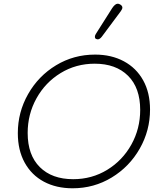

<svg xmlns="http://www.w3.org/2000/svg" viewBox="-20 -1004 868 1034"><path d="M76 -287Q76 -400 131.5 -497.5Q187 -595 282 -652.5Q377 -710 492 -710Q580 -710 647 -674Q714 -638 751 -571.5Q788 -505 788 -414Q788 -301 732.5 -203.5Q677 -106 581.5 -48Q486 10 371 10Q283 10 216.5 -25.5Q150 -61 113 -128Q76 -195 76 -287ZM735 -412Q735 -531 669.5 -596Q604 -661 490 -661Q389 -661 306.5 -610.5Q224 -560 176.5 -474.5Q129 -389 129 -288Q129 -169 194.5 -104Q260 -39 374 -39Q475 -39 557.5 -89.5Q640 -140 687.5 -225.5Q735 -311 735 -412ZM491 -806Q491 -813 496 -821L584 -960Q600 -984 614 -984Q620 -984 627 -980Q639 -973 639 -963Q639 -955 630 -943L528 -806Q517 -792 506 -792Q504 -792 498 -794Q491 -797 491 -806Z"/></svg>

Font: Kodchasan ExtraLight
Style: Italic
Weight: 275
Italic angle: -10°
Version: Version 1.000; ttfautohint (v1.6)